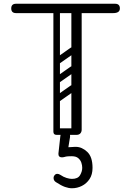

<svg xmlns="http://www.w3.org/2000/svg" viewBox="-20 -720 700 1025"><path d="M388 0Q361 0 361 -26Q361 -190 361 -350Q361 -510 361 -674Q361 -700 388 -700Q416 -700 416 -676V-28Q416 -16 409 -8Q402 0 388 0ZM66 -650Q40 -650 40 -675Q40 -700 66 -700H594Q620 -700 620 -675Q620 -650 584 -650ZM283 0Q265 0 265 -18V-660Q265 -676 283 -676Q300 -676 300 -659V-17Q300 0 283 0ZM265 -17Q265 -35 283 -35H386Q404 -35 404 -17Q404 0 385 0H282Q265 0 265 -17ZM301 -383Q286 -372 277 -386Q273 -391 272.5 -398Q272 -405 280 -411L357 -465Q372 -475 382 -461Q386 -455 385.5 -448.5Q385 -442 378 -437ZM301 -282Q286 -271 277 -285Q273 -290 272.5 -297Q272 -304 280 -310L357 -364Q372 -374 382 -360Q386 -354 385.5 -347.5Q385 -341 378 -336ZM301 -181Q286 -170 277 -184Q273 -189 272.5 -196Q272 -203 280 -209L357 -263Q372 -273 382 -259Q386 -253 385.5 -246.5Q385 -240 378 -235ZM330 -19Q341 -19 347.5 -12.5Q354 -6 354 5Q354 6 354 7.5Q354 9 354 11L345 66L380 64Q382 64 383 64Q384 64 385 64Q417 64 445.5 90.5Q474 117 474 176Q474 212 458 236Q442 260 417 272.5Q392 285 364 285Q347 285 327 278Q307 271 278 252Q266 244 266 230Q266 223 269 219Q275 208 286 208Q294 208 303 214Q319 225 335.5 230Q352 235 364 235Q396 235 407.5 215Q419 195 419 176Q419 163 414.5 149Q410 135 398 124.5Q386 114 363 114Q354 114 343.5 114.5Q333 115 320 119Q317 120 311 120Q292 120 292 103Q292 102 292 101Q292 100 292 99L302 8Q305 -19 330 -19Z"/></svg>

Font: Agu Display Uzo
Style: Regular
Weight: 400
Designer: Oluwaseun Badejo
Version: Version 1.103